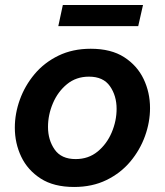

<svg xmlns="http://www.w3.org/2000/svg" viewBox="-20 -734 658 764"><path d="M212 -630 230 -714H549L530 -630ZM275 10Q194 10 142 -23.5Q90 -57 64.5 -110.5Q39 -164 39 -226Q39 -282 59 -337.5Q79 -393 117.5 -439Q156 -485 212.5 -512.5Q269 -540 341 -540Q422 -540 474 -506.5Q526 -473 551.5 -419.5Q577 -366 577 -304Q577 -248 557 -192.5Q537 -137 498.5 -91Q460 -45 403.5 -17.5Q347 10 275 10ZM281 -101Q332 -101 368.5 -131Q405 -161 424.5 -207Q444 -253 444 -301Q444 -353 417.5 -391Q391 -429 334 -429Q283 -429 246.5 -399Q210 -369 190.5 -323Q171 -277 171 -229Q171 -177 197.5 -139Q224 -101 281 -101Z"/></svg>

Font: Be Vietnam Pro SemiBold
Style: Italic
Weight: 600
Italic angle: -12°
Designer: Lam Bao, Tony Le, Vietanh Nguyen
Foundry: Yellow Type Foundry
Version: Version 1.002; ttfautohint (v1.8.3)